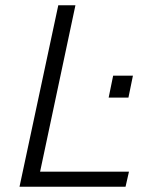

<svg xmlns="http://www.w3.org/2000/svg" viewBox="-20 -708 583 728"><path d="M201 -688 54 0H456L469 -57H132L266 -688ZM409 -421 392 -338H467L484 -421Z"/></svg>

Font: Saira UNSAM Light Italic
Style: Regular
Weight: 300
Italic angle: -12°
Designer: Hector Gatti with collaboration of the Omnibus-Type team
Foundry: Omnibus-Type
Version: Version 0.072;PS 000.072;hotconv 1.0.88;makeotf.lib2.5.64775